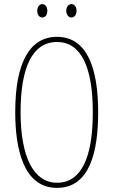

<svg xmlns="http://www.w3.org/2000/svg" viewBox="-20 -903 551 933"><path d="M161 -850C161 -833 170 -818 186 -818C200 -818 210 -831 210 -850C210 -869 200 -883 186 -883C170 -883 161 -867 161 -850ZM302 -851C302 -833 312 -818 327 -818C342 -818 352 -832 352 -851C352 -870 341 -883 327 -883C312 -883 302 -868 302 -851ZM457 -358C457 -570 404 -724 257 -724C126 -724 54 -602 54 -358C54 -173 97 10 257 10C416 10 457 -165 457 -358ZM80 -358C80 -574 137 -699 257 -699C374 -699 431 -577 431 -358C431 -135 374 -15 257 -15C143 -15 80 -141 80 -358Z"/></svg>

Font: Noto Sans Oriya ExtCond Thin
Style: Regular
Weight: 100
Width: 2
Designer: Amélie Bonet and Sol Matas
Foundry: Google LLC
Version: Version 2.006